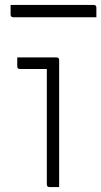

<svg xmlns="http://www.w3.org/2000/svg" viewBox="-20 -759 411 779"><path d="M170 -11V-479H61Q50 -479 50 -490V-526H209Q220 -526 220 -515V0H181Q170 0 170 -11ZM23 -739H360Q371 -739 371 -728V-689H34Q23 -689 23 -700Z"/></svg>

Font: Recursive Sn Lnr St Lt
Style: Regular
Weight: 300
Version: Version 1.079;hotconv 1.0.112;makeotfexe 2.5.65598; ttfautoh